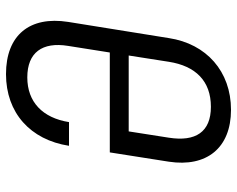

<svg xmlns="http://www.w3.org/2000/svg" viewBox="-95 -685 790 640"><g transform="rotate(-90 300.0 -365.0)"><path d="M254 10C382 10 474 -72 493 -197L547 -533C567 -661 503 -740 373 -740C244 -740 154 -659 134 -530H213C227 -618 280 -669 362 -669C445 -669 481 -619 467 -533L445 -394H112L81 -197C62 -72 126 10 254 10ZM264 -57C180 -57 147 -108 161 -197L182 -331H435L414 -197C400 -108 350 -57 264 -57Z"/></g></svg>

Font: JetBrains Mono Light
Style: Italic
Weight: 336
Italic angle: -9°
Monospace: yes
Designer: Philipp Nurullin, Konstantin Bulenkov
Foundry: JetBrains
Version: Version 2.305